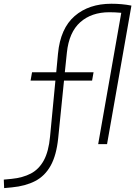

<svg xmlns="http://www.w3.org/2000/svg" viewBox="-103 -762 715 1015"><path d="M-81.1 232.4 -83 187.5 -42 183.6Q17.6 177.7 60.3 155.3Q103 132.8 128.7 85.7Q154.3 38.6 161.6 -40L189.9 -335.9H58.6L66.4 -379.9H194.3L203.6 -478.5Q216.3 -611.8 291.5 -677Q366.7 -742.2 485.8 -742.2Q542.5 -742.2 591.8 -732.4L462.9 0H416L538.1 -694.3Q504.9 -697.3 475.1 -697.3Q380.4 -697.3 321 -644.3Q261.7 -591.3 250.5 -483.4L239.7 -379.9H391.6L383.8 -335.9H235.4L204.6 -31.2Q195.3 59.1 164.8 113.8Q134.3 168.5 83 195.1Q31.7 221.7 -40 228.5Z"/></svg>

Font: Cascadia Code NF ExtraLight
Style: Italic
Weight: 200
Italic angle: -10°
Monospace: yes
Designer: Aaron Bell
Foundry: Saja Typeworks
Version: Version 2404.023; ttfautohint (v1.8.4)